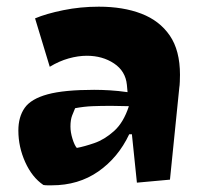

<svg xmlns="http://www.w3.org/2000/svg" viewBox="-20 -532 620 575"><path d="M135 23Q129 23 122.5 23Q116 23 110 22Q76 -1 55.5 -46.5Q35 -92 35 -141Q35 -182 54 -209Q73 -236 122.5 -249.5Q172 -263 262 -263Q284 -263 309 -261.5Q334 -260 362 -256L360 -278Q356 -319 321.5 -342Q287 -365 240 -365Q214 -365 185.5 -357Q157 -349 129 -332L85 -477Q118 -491 169.5 -501.5Q221 -512 276 -512Q349 -512 403.5 -491Q458 -470 488.5 -425.5Q519 -381 519 -308Q519 -299 518.5 -287Q518 -275 517 -270L489 6L390 15L375 -130H367Q334 -60 274.5 -18.5Q215 23 135 23ZM210 -89Q232 -93 262.5 -103.5Q293 -114 321.5 -139.5Q350 -165 366 -214Q353 -214 340 -214.5Q327 -215 313 -215Q282 -215 257 -214Q232 -213 205 -208Q201 -199 196 -186Q191 -173 191 -153Q191 -136 197 -116.5Q203 -97 210 -89Z"/></svg>

Font: Joti One
Style: Regular
Weight: 400
Designer: Eduardo Rodriguez Tunni
Foundry: Eduardo Rodriguez Tunni
Version: Version 1.002; ttfautohint (v1.8.4.7-5d5b);gftools[0.9.24]